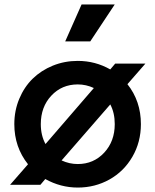

<svg xmlns="http://www.w3.org/2000/svg" viewBox="-20 -825 693 857"><path d="M271 -640.1 344.2 -805.2H492.2L382.8 -640.1ZM24.9 0 105 -91.8Q43.9 -168.5 43.9 -271Q43.9 -331.1 65.9 -383.8Q87.9 -436.5 125.7 -473.6Q163.6 -510.7 215.8 -532Q268.1 -553.2 327.1 -553.2Q405.3 -553.2 472.2 -515.1L494.1 -541H628.9L548.8 -449.2Q608.9 -373.5 608.9 -271Q608.9 -190.4 570.8 -125Q532.7 -59.6 468.3 -23.7Q403.8 12.2 327.1 12.2Q250.5 12.2 182.1 -25.9L160.2 0ZM162.1 -271Q162.1 -220.7 183.1 -182.1L398.9 -432.1Q364.3 -448.2 327.1 -448.2Q255.9 -448.2 209 -397.9Q162.1 -347.7 162.1 -271ZM327.1 -92.8Q397.9 -92.8 445.1 -143.6Q492.2 -194.3 492.2 -271Q492.2 -321.3 472.2 -358.9L254.9 -108.9Q289.6 -92.8 327.1 -92.8Z"/></svg>

Font: Plus Jakarta Sans SemiBold
Style: Regular
Weight: 600
Designer: Gumpita Rahayu
Foundry: Tokotype
Version: Version 2.006